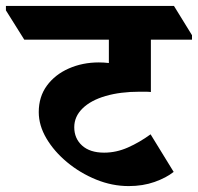

<svg xmlns="http://www.w3.org/2000/svg" viewBox="-88 -646 669 649"><path d="M347 -17Q291 -17 237 -39Q183 -61 139 -97.5Q95 -134 69 -178Q43 -222 43 -267Q43 -319 70.5 -356.5Q98 -394 144.5 -414.5Q191 -435 246 -435Q262 -435 280 -433V-512H-6L-68 -611V-626H500L561 -527V-512H422V-335Q413 -336 402.5 -336Q392 -336 384 -336Q319 -336 269 -321.5Q219 -307 191 -279.5Q163 -252 163 -216Q163 -178 189.5 -154Q216 -130 264 -130Q305 -130 344.5 -147.5Q384 -165 421 -192L499 -65Q474 -45 434.5 -31Q395 -17 347 -17Z"/></svg>

Font: Noto Serif Devanagari ExtraBold
Style: Regular
Weight: 800
Designer: Universal Thirst, Indian Type Foundry and the Monotype Design Team
Foundry: Monotype Imaging Inc.
Version: Version 2.004; ttfautohint (v1.8.4.7-5d5b)